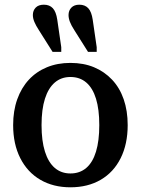

<svg xmlns="http://www.w3.org/2000/svg" viewBox="-20 -788 601 818"><path d="M375 -704 392 -587V-567H355L297 -659Q284 -679 278 -694.5Q272 -710 272 -724Q272 -743 284 -755.5Q296 -768 318 -768Q342 -768 356 -753Q370 -738 375 -704ZM224 -704 241 -587V-567H204L146 -659Q133 -679 126.5 -694.5Q120 -710 120 -724Q120 -743 132 -755.5Q144 -768 167 -768Q191 -768 205 -753Q219 -738 224 -704ZM524 -255Q524 -174 494 -114Q464 -54 409 -22Q354 10 280 10Q207 10 152 -22Q97 -54 66.5 -114Q36 -174 36 -255Q36 -316 53.5 -365Q71 -414 103 -448.5Q135 -483 180 -501.5Q225 -520 280 -520Q336 -520 380.5 -501.5Q425 -483 457.5 -448.5Q490 -414 507 -365Q524 -316 524 -255ZM157 -255Q157 -188 171.5 -142Q186 -96 213.5 -72.5Q241 -49 280 -49Q320 -49 347.5 -72.5Q375 -96 389 -142Q403 -188 403 -255Q403 -322 389 -367.5Q375 -413 347.5 -436.5Q320 -460 280 -460Q241 -460 213.5 -436.5Q186 -413 171.5 -367.5Q157 -322 157 -255Z"/></svg>

Font: Roboto Serif 28pt Condensed Medium
Style: Regular
Weight: 500
Width: 3
Designer: Greg Gazdowicz
Foundry: Commercial Type
Version: Version 1.008